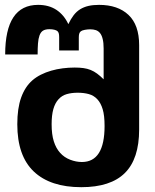

<svg xmlns="http://www.w3.org/2000/svg" viewBox="-20 -777 642 797"><path d="M317.4 0Q189 0 120.4 -64.9Q51.8 -129.9 51.8 -261.2Q51.8 -327.6 67.9 -372.3Q84 -417 114.3 -443.4Q129.9 -457 149.9 -467Q169.9 -477.1 192.6 -483.6Q215.3 -490.2 240.2 -493.4Q265.1 -496.6 290 -496.6Q310.1 -496.6 326.2 -494.4Q342.3 -492.2 356.2 -486.6Q370.1 -481 383.1 -471.4Q396 -461.9 410.2 -447.8V-575.7Q410.2 -599.6 406.2 -615.2Q402.3 -630.9 395.3 -639.6Q388.2 -648.4 377.9 -651.9Q367.7 -655.3 354.5 -655.3Q343.3 -655.3 331.8 -653.1Q320.3 -650.9 315.4 -647Q310.1 -642.6 308.6 -636.2Q307.1 -629.9 307.1 -621.1V-567.4H225.6V-622.1Q225.6 -630.4 224.4 -636.7Q223.1 -643.1 218.8 -647.5Q214.4 -651.4 205.3 -653.6Q196.3 -655.8 185.1 -655.8Q168.9 -655.8 159.2 -650.1Q149.4 -644.5 144 -629.9Q139.2 -616.7 137.7 -596.9Q136.2 -577.1 136.2 -550.8H1.5Q1.5 -756.8 138.2 -756.8Q182.6 -756.8 214.1 -736.1Q245.6 -715.3 263.7 -676.8Q273.9 -698.2 285.6 -713.6Q297.4 -729 312.7 -738.5Q328.1 -748 347.2 -752.4Q366.2 -756.8 391.1 -756.8Q469.2 -756.8 513.4 -715.1Q557.6 -673.3 557.6 -589.8V-239.3Q557.6 -117.7 498.3 -58.8Q439 0 317.4 0ZM319.8 -104.5Q414.1 -104.5 414.1 -253.9Q414.1 -297.9 406.2 -323.7Q398.4 -349.6 383.8 -365.2Q369.1 -380.9 348.4 -386.5Q327.6 -392.1 302.7 -392.1Q276.9 -392.1 256.8 -386.2Q236.8 -380.4 222.7 -364.7Q208.5 -349.1 201.4 -324Q194.3 -298.8 194.3 -261.2Q194.3 -218.8 203.4 -190.2Q212.4 -161.6 229.5 -142.6Q246.6 -123.5 271.2 -114Q295.9 -104.5 319.8 -104.5Z"/></svg>

Font: Hack
Style: Bold
Weight: 700
Monospace: yes
Designer: Christopher Simpkins
Foundry: Christopher Simpkins
Version: Version 2.017